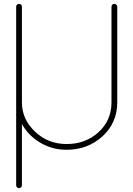

<svg xmlns="http://www.w3.org/2000/svg" viewBox="-20 -772 701 1009"><path d="M64.9 202.1C64.9 210 72.3 216.8 80.1 216.8C87.9 216.8 95.2 210 95.2 202.1V-120.1C117.7 -79.6 149.9 -46.9 191.9 -22C233.9 2.9 279.8 15.1 330.1 15.1C403.8 15.1 466.8 -8.3 518.6 -55.7C570.3 -103 596.2 -162.6 596.2 -233.9V-736.8C596.2 -745.1 588.9 -752 580.6 -752C572.3 -752 565.9 -744.6 565.9 -736.8V-233.9C565.9 -170.9 543 -118.7 497.6 -77.1C452.1 -35.6 396 -15.1 330.1 -15.1C265.1 -15.1 210 -36.6 164.1 -80.1C118.2 -123.5 95.2 -174.8 95.2 -233.9V-736.8C95.7 -756.8 64.5 -755.9 64.9 -736.8V202.1Z"/></svg>

Font: Nemoy
Style: Light
Weight: 300
Designer: BSozoo
Foundry: BSozoo
Version: Version 001.000